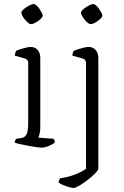

<svg xmlns="http://www.w3.org/2000/svg" viewBox="-20 -733 614 953"><path d="M187 0Q180 0 162 -2.5Q144 -5 123 -9Q102 -13 83 -17Q64 -21 53 -25Q53 -31 55.5 -36.5Q58 -42 60 -44L87 -48Q98 -50 105.5 -57.5Q113 -65 116.5 -80.5Q120 -96 120 -119V-420Q120 -429 116 -434.5Q112 -440 102 -443L53 -457Q54 -465 56.5 -471.5Q59 -478 60 -481Q74 -487 97.5 -493.5Q121 -500 131 -500Q155 -500 167.5 -484.5Q180 -469 180 -446V-105Q180 -83 176.5 -69Q173 -55 170 -50L246 -44Q249 -40 250.5 -35.5Q252 -31 252 -26Q246 -20 234 -14Q222 -8 209.5 -4Q197 0 187 0ZM133 -613Q128 -613 120 -619.5Q112 -626 104 -635.5Q96 -645 91 -654.5Q86 -664 86 -670Q86 -676 93 -683Q100 -690 110.5 -697Q121 -704 131 -708.5Q141 -713 147 -713Q153 -713 160.5 -706.5Q168 -700 175 -690Q182 -680 187 -670.5Q192 -661 192 -655Q192 -650 185.5 -643Q179 -636 169.5 -629Q160 -622 150 -617.5Q140 -613 133 -613ZM345 200Q337 200 322 195.5Q307 191 292.5 185Q278 179 271 173Q271 167 273 161.5Q275 156 278 152Q307 148 331 140.5Q355 133 374 124Q393 115 407 105V-420Q407 -429 403 -434.5Q399 -440 389 -443L339 -457Q340 -466 342 -472Q344 -478 346 -481Q356 -485 370 -489.5Q384 -494 398 -497Q412 -500 419 -500Q442 -500 455 -484.5Q468 -469 468 -446V104Q468 110 458 121.5Q448 133 432 146.5Q416 160 399 172Q382 184 367.5 192Q353 200 345 200ZM429 -613Q424 -613 416 -619.5Q408 -626 400 -635.5Q392 -645 387 -654.5Q382 -664 382 -670Q382 -676 389 -683Q396 -690 406.5 -697Q417 -704 427 -708.5Q437 -713 443 -713Q449 -713 456.5 -706.5Q464 -700 471 -690Q478 -680 483 -670.5Q488 -661 488 -655Q488 -650 481.5 -643Q475 -636 465.5 -629Q456 -622 446 -617.5Q436 -613 429 -613Z"/></svg>

Font: Texturina Medium 12pt Thin
Style: Regular
Weight: 250
Version: Version 1.002